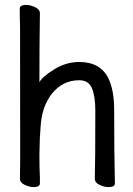

<svg xmlns="http://www.w3.org/2000/svg" viewBox="-20 -743 540 780"><path d="M116.2 17.1Q100.1 17.1 80.6 8.1Q61 -1 61 -17.1L62 -87.9Q62 -609.9 61.5 -630.9Q61 -651.9 60.5 -674.3Q60.1 -696.8 60.1 -707Q60.1 -723.1 85.9 -723.1Q102.1 -723.1 122.1 -714.1Q142.1 -705.1 142.1 -689Q140.1 -557.1 140.1 -409.2Q152.8 -432.1 200.9 -461.7Q249 -491.2 301.8 -491.2Q388.2 -491.2 420.9 -423.8Q443.8 -375 443.8 -296.9Q443.8 -118.2 446.8 2Q446.8 17.1 420.9 17.1Q403.8 17.1 384.5 8.1Q365.2 -1 365.2 -17.1Q367.2 -84 367.2 -293Q367.2 -352.1 353.5 -384.5Q339.8 -417 301.8 -417Q235.8 -417 191.9 -363.8Q149.9 -311 145 -229Q141.1 -187 140.1 -116.2Q140.1 -55.2 142.1 -22.9V2Q142.1 17.1 116.2 17.1Z"/></svg>

Font: LXGW WenKai Mono GB Screen
Style: Regular
Weight: 400
Monospace: yes
Designer: LXGW / Fontworks Inc.
Foundry: LXGW / Fontworks Inc.
Version: Version 1.510;January 18,2025